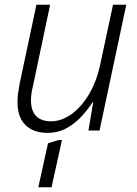

<svg xmlns="http://www.w3.org/2000/svg" viewBox="-20 -552 579 812"><path d="M142 240 183 54 228 40H242L198 240ZM180 10Q141 10 112.5 -5Q84 -20 69 -48.5Q54 -77 54 -120Q54 -139 56.5 -158Q59 -177 63 -198L134 -532H192L120 -191Q115 -172 113 -156Q111 -140 111 -127Q111 -84 132.5 -61.5Q154 -39 196 -39Q239 -39 280.5 -68Q322 -97 355 -151Q388 -205 404 -280L458 -532H514L401 0H354L374 -119H371Q354 -92 326.5 -61.5Q299 -31 262.5 -10.5Q226 10 180 10Z"/></svg>

Font: Noto Sans Display Light
Style: Italic
Weight: 300
Italic angle: -12°
Designer: Monotype Design Team
Foundry: Monotype Imaging Inc.
Version: Version 2.003